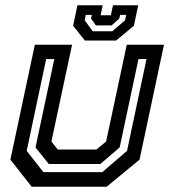

<svg xmlns="http://www.w3.org/2000/svg" viewBox="-20 -710 644 730"><path d="M100.5 0 19.5 -103 112.5 -540H254L175.5 -172L199.5 -141.5H346.5L383.5 -172L462 -540H603.5L510.5 -103L385.5 0ZM145 -55.5H369L463 -136.5L537 -485.5H506.5L435 -149.5L361.5 -86.5H165.5L115 -149.5L186.5 -485.5H155.5L81.5 -136.5ZM302.5 -556 258 -612 274.5 -690H370.5L362.5 -652H401.5L409.5 -690H505.5L489 -612L421.5 -556ZM332.5 -591H407L455.5 -633L460 -653.5H437L433.5 -639.5L404.5 -613.5H344.5L326 -639.5L329 -653.5H306L302 -633Z"/></svg>

Font: Tourney Thin SemiBold
Style: Italic
Weight: 600
Italic angle: -12°
Version: Version 1.015